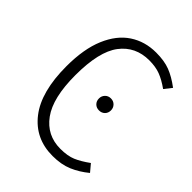

<svg xmlns="http://www.w3.org/2000/svg" viewBox="-202 -806 927 927"><g transform="rotate(45 262.0 -342.5)"><path d="M497 -633 467 -595Q429 -622 397 -634Q365 -646 322 -646Q228 -646 174 -575Q120 -504 120 -343Q120 -188 174 -114Q228 -40 320 -40Q369 -40 401 -53.5Q433 -67 473 -96L504 -59Q464 -26 420.5 -7.5Q377 11 318 11Q199 11 129 -79Q59 -169 59 -343Q59 -461 92.5 -540Q126 -619 184.5 -657.5Q243 -696 319 -696Q375 -696 414 -681Q453 -666 497 -633ZM362 -344Q362 -326 350.5 -314.5Q339 -303 321 -303Q303 -303 291.5 -314.5Q280 -326 280 -344Q280 -361 291.5 -373Q303 -385 321 -385Q339 -385 350.5 -373Q362 -361 362 -344Z"/></g></svg>

Font: Fira Sans Condensed Light
Style: Regular
Weight: 300
Width: 3
Designer: bBox Type GmbH & Carrois Corporate GbR & Edenspiekermann AG
Foundry: bBox Type GmbH & Carrois Corporate GbR & Edenspiekermann AG
Version: Version 4.301